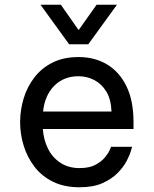

<svg xmlns="http://www.w3.org/2000/svg" viewBox="-20 -781 649 811"><path d="M316 10Q251 10 203.5 -13.5Q156 -37 125.5 -77Q95 -117 80 -165.5Q65 -214 65 -265Q65 -315 79.5 -364Q94 -413 124.5 -453Q155 -493 201.5 -516.5Q248 -540 312 -540Q380 -540 432 -509Q484 -478 514 -417Q544 -356 544 -264V-236H161Q164 -191 182.5 -153.5Q201 -116 235 -93.5Q269 -71 316 -71Q357 -71 382.5 -84.5Q408 -98 423 -116Q438 -134 443.5 -147.5Q449 -161 449 -161H538Q538 -161 533 -143.5Q528 -126 515 -101Q502 -76 477 -50.5Q452 -25 413 -7.5Q374 10 316 10ZM162 -310H451Q449 -362 429 -394.5Q409 -427 378 -443Q347 -459 312 -459Q249 -459 209 -418.5Q169 -378 162 -310ZM353 -594H272L151 -761H237L338 -617H286L388 -761H474Z"/></svg>

Font: Be Vietnam Pro Variable Thin
Style: Regular
Weight: 100
Designer: Lam Bao, Tony Le, Vietanh Nguyen
Foundry: Yellow Type Foundry
Version: Version 1.002